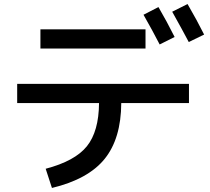

<svg xmlns="http://www.w3.org/2000/svg" viewBox="-20 -870 1040 950"><path d="M690 -797 764 -835Q806 -763 844 -687L770 -650Q734 -720 690 -797ZM832 -812 908 -850Q955 -769 990 -699L914 -662Q884 -719 832 -812ZM180 -630V-725H700V-630ZM65 -455H915V-360H580Q579 -184 497.5 -83.5Q416 17 237 60L206 -35Q351 -73 410 -146.5Q469 -220 470 -360H65Z"/></svg>

Font: M PLUS 1p Medium
Style: Regular
Weight: 500
Version: Version 1.062